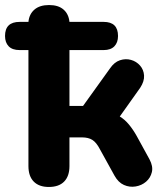

<svg xmlns="http://www.w3.org/2000/svg" viewBox="-49 -734 658 763"><path d="M64 -74V-535H29Q0 -535 -14.5 -550Q-29 -565 -29 -591Q-29 -647 29 -647H64Q67 -678 88 -696Q109 -714 146 -714Q183 -714 203.5 -696Q224 -678 227 -647H363Q420 -647 420 -591Q420 -565 405.5 -550Q391 -535 363 -535H227V-313H281L388 -462Q405 -487 427.5 -494.5Q450 -502 471.5 -496Q493 -490 507.5 -473.5Q522 -457 523.5 -434Q525 -411 508 -385L427 -271Q447 -259 463.5 -239Q480 -219 494 -194L545 -101Q560 -73 554.5 -50Q549 -27 531.5 -12Q514 3 490 7Q466 11 443.5 1Q421 -9 406 -36L348 -141Q334 -168 318 -178Q302 -188 277 -188H227V-74Q227 -34 206 -12.5Q185 9 145 9Q106 9 85 -12.5Q64 -34 64 -74Z"/></svg>

Font: Chiron GoRound TC EB
Style: Regular
Weight: 700
Designer: Ryoko NISHIZUKA 西塚涼子 (kana, bopomofo & ideographs); Paul D. Hunt (Latin, Greek & Cyrillic); Sandoll Communications 산돌커뮤니
Foundry: Adobe
Version: Version 1.000;hotconv 1.1.1;makeotfexe 2.6.0